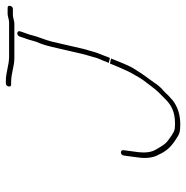

<svg xmlns="http://www.w3.org/2000/svg" viewBox="-10 -668 635 655"><g transform="rotate(-90 307.5 -340.5)"><path d="M418.3 -283C409.5 -261.6 402.6 -244 392.5 -223C387.4 -210.8 373.8 -190.2 368.6 -180C362.5 -169.3 348.4 -153.2 340.8 -142C326.4 -122.3 314.6 -111.5 297.9 -95C276.2 -72.8 252.3 -61 214.1 -61C208.1 -61 201.8 -61.3 195.3 -62C183.2 -63.4 162.4 -80 155.6 -85C142.1 -93.9 132 -114.3 124.3 -127C115.6 -141.4 113.2 -162.9 115.9 -186L118.6 -206C119.4 -212.7 120.4 -219.7 121.4 -227L122.7 -237C124.1 -248.6 106 -248.4 104.5 -236L102.9 -225C101.9 -217.7 101 -210.7 100.1 -204L97.5 -184C93.8 -157.9 97.7 -132.1 107.8 -116C119.5 -89 137 -71.7 162.9 -56C177.5 -45.4 187.2 -43 209.9 -43C244 -43 269.7 -51.7 291.7 -68L309.4 -84C314.8 -90 320 -95.3 325.1 -100C337.8 -110.3 345.3 -119.8 355.2 -135C370.4 -155.8 381.6 -170.3 395.6 -193C413 -218.2 423.1 -250.4 435.4 -279C429.8 -280.5 423.9 -281.7 418.3 -283ZM468.3 -374 492.8 -480C498.4 -504 509.4 -526 514.5 -548C517.2 -559.6 520.8 -567.4 524.7 -579L528 -589C532.1 -601 514.5 -603 510.4 -591L507.1 -581C503 -568.6 499.4 -560.3 496.5 -548C495.6 -544 494.2 -539.3 492.3 -534C485 -517.9 479.4 -499.7 474.8 -480L450.3 -374C447.5 -361.8 442.7 -349.7 440 -338C437.3 -326 432.2 -315.7 427.2 -304C426.6 -301.3 424.3 -295.7 420.3 -287L437.3 -283C440.1 -289 442.5 -295.2 444.6 -301.5C448.7 -313.7 455.1 -325.4 458 -338C460.7 -349.7 465.5 -361.6 468.3 -374ZM437.6 -609H554.6C563 -609 575.2 -614 583.8 -614H603.8C609.8 -614 613.4 -617 614.8 -623C616.2 -629 613.9 -632 607.9 -632H587.9C579.9 -632 567.7 -627 558.8 -627H441.8C411.8 -627 389.6 -638 359.3 -638H351.3C345.3 -638 341.6 -635 340.2 -629C338.8 -623 341.1 -620 347.1 -620H355.1C386.5 -620 406.9 -609 437.6 -609Z"/></g></svg>

Font: HoneyBee
Style: BLnIt
Weight: 100
Foundry: Cannot Into Space Fonts
Version: Version 0.89